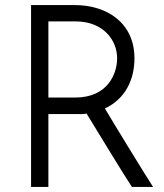

<svg xmlns="http://www.w3.org/2000/svg" viewBox="-20 -734 643 754"><path d="M170 0V-286H277C292 -286 307 -285 320 -288C364 -216 466 -48 498 0H581C545 -56 428 -247 392 -308C475 -347 508 -425 508 -505C508 -648 395 -714 275 -714H102V0ZM170 -650H277C385 -650 440 -577 440 -505C440 -447 405 -351 276 -351H170Z"/></svg>

Font: Josefin Sans
Style: Regular
Weight: 400
Designer: Santiago Orozco
Foundry: Typemade
Version: 1.000